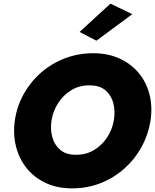

<svg xmlns="http://www.w3.org/2000/svg" viewBox="-20 -1011 853 1057"><path d="M708 -933 511 -787 418 -835 588 -991ZM62 -350Q74 -429 112 -496Q150 -563 208 -613Q266 -663 339 -690.5Q412 -718 493 -718Q573 -718 636.5 -689.5Q700 -661 742.5 -610.5Q785 -560 802.5 -493.5Q820 -427 809 -350Q797 -271 759.5 -202.5Q722 -134 664 -82.5Q606 -31 533 -2.5Q460 26 377 26Q295 26 232 -3.5Q169 -33 127 -85Q85 -137 68 -205Q51 -273 62 -350ZM264 -350Q256 -301 267.5 -257.5Q279 -214 311 -186.5Q343 -159 397 -159Q452 -158 496 -184Q540 -210 569 -253.5Q598 -297 607 -350Q615 -399 604 -442.5Q593 -486 561 -513.5Q529 -541 474 -541Q419 -542 375 -516Q331 -490 302 -446.5Q273 -403 264 -350Z"/></svg>

Font: Jost* Heavy
Style: Italic
Weight: 800
Italic angle: -10°
Version: Version 3.7